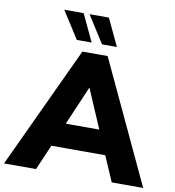

<svg xmlns="http://www.w3.org/2000/svg" viewBox="-119 -1008 999 1094"><g transform="rotate(10 380.5 -461.0)"><path d="M601 0 538 -146H226L163 0H-22L307 -705H453L783 0ZM285 -284H479L382 -510ZM264 -765 164 -922H276L350 -765ZM410 -765 310 -922H422L496 -765Z"/></g></svg>

Font: wassup Sans
Style: Black
Weight: 900
Version: Version 2.001